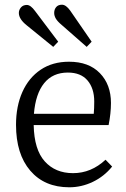

<svg xmlns="http://www.w3.org/2000/svg" viewBox="-20 -781 536 815"><path d="M274 14Q169 14 108.5 -56.5Q48 -127 48 -251Q48 -330 75 -390.5Q102 -451 152.5 -485Q203 -519 273 -519Q357 -519 404 -470.5Q451 -422 451 -344Q451 -300 441 -250H123Q125 -146 170 -96Q215 -46 290 -46Q367 -46 428 -103L456 -74Q422 -32 374 -9Q326 14 274 14ZM124 -298H378Q379 -310 379.5 -322.5Q380 -335 380 -350Q380 -406 351.5 -439.5Q323 -473 268 -473Q204 -473 167.5 -428Q131 -383 124 -298ZM348 -582 242 -675Q224 -690 217 -702Q210 -714 210 -726Q210 -741 218.5 -751Q227 -761 243 -761Q260 -761 278 -736L369 -604ZM206 -582 94 -673Q60 -700 60 -726Q60 -739 69 -749.5Q78 -760 94 -760Q110 -760 129 -734L227 -604Z"/></svg>

Font: Literata 12pt Light
Style: Regular
Weight: 300
Designer: Latin by Veronika Burian and Jose Scaglione. Greek by Irene Vlachou. Cyrillic by Vera Evstafieva.
Foundry: TypeTogether
Version: Version 3.002